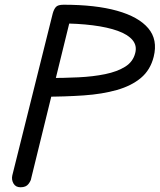

<svg xmlns="http://www.w3.org/2000/svg" viewBox="-20 -792 675 812"><path d="M161 -383 181 -462Q249 -462 311.5 -465Q374 -468 425 -478.5Q476 -489 509.5 -510Q543 -531 552 -568Q560 -599 540.5 -622.5Q521 -646 478 -661.5Q435 -677 372 -685Q309 -693 231 -693L249 -772Q384 -772 475 -746.5Q566 -721 607 -672.5Q648 -624 630 -552Q616 -496 576 -462.5Q536 -429 474.5 -411.5Q413 -394 334 -388.5Q255 -383 161 -383ZM67 0Q46 0 37 -16Q28 -32 32 -50L203 -735Q208 -753 216.5 -762.5Q225 -772 249 -772Q274 -772 280 -759Q286 -746 280 -722L112 -38Q111 -28 100.5 -14Q90 0 67 0Z"/></svg>

Font: Edu TAS Beginner Medium
Style: Regular
Weight: 500
Version: Version 1.003